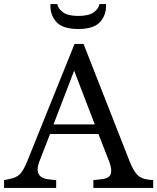

<svg xmlns="http://www.w3.org/2000/svg" viewBox="-22 -920 770 940"><path d="M-2 0V-38L21 -43Q58 -49 76 -68Q94 -87 112 -132L343 -705H387L613 -129Q629 -88 648.5 -66Q668 -44 709 -40L728 -38V0H435V-38L469 -42Q511 -45 519.5 -66.5Q528 -88 513 -128L460 -264H223L171 -130Q139 -47 224 -41L253 -38V0ZM240 -311H442L341 -574ZM361 -778Q284 -778 253 -813.5Q222 -849 225 -900H258Q263 -877 287 -859.5Q311 -842 361 -842Q412 -842 436.5 -859.5Q461 -877 465 -900H497Q500 -849 469 -813.5Q438 -778 361 -778Z"/></svg>

Font: Hedvig Letters Serif 14pt
Style: Regular
Weight: 400
Designer: Alexander Örn & Tor Weibull
Foundry: Kanon Foundry
Version: Version 1.000; ttfautohint (v1.8.4.7-5d5b)